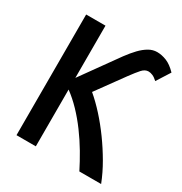

<svg xmlns="http://www.w3.org/2000/svg" viewBox="-166 -832 907 955"><g transform="rotate(30 287.5 -354.0)"><path d="M63 0V-693H174V-393L326 -605Q349 -636 370.5 -658.5Q392 -681 415 -694.5Q438 -708 463 -708Q489 -708 517 -697Q545 -686 575 -655L526 -578Q511 -592 498 -597.5Q485 -603 474 -603Q454 -603 437 -584Q420 -565 395 -531L281 -374Q319 -342 357.5 -299.5Q396 -257 431.5 -208Q467 -159 497.5 -106.5Q528 -54 549 0H424Q402 -44 374.5 -90.5Q347 -137 314.5 -181Q282 -225 246.5 -262Q211 -299 174 -326V0Z"/></g></svg>

Font: Ubuntu Sans Mono Medium
Style: Regular
Weight: 500
Monospace: yes
Designer: Dalton Maag Ltd
Foundry: Dalton Maag Ltd
Version: Version 1.006